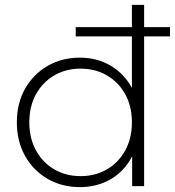

<svg xmlns="http://www.w3.org/2000/svg" viewBox="-20 -762 716 786"><path d="M307 4Q234 4 175.5 -29.5Q117 -63 83 -123Q49 -183 49 -261Q49 -340 83 -399.5Q117 -459 175.5 -492.5Q234 -526 307 -526Q376 -526 431.5 -494Q487 -462 519.5 -403Q552 -344 552 -261Q552 -180 520 -120Q488 -60 432.5 -28Q377 4 307 4ZM310 -41Q370 -41 417.5 -68.5Q465 -96 492.5 -146Q520 -196 520 -261Q520 -327 492.5 -376.5Q465 -426 417.5 -453.5Q370 -481 310 -481Q250 -481 202.5 -453.5Q155 -426 127.5 -376.5Q100 -327 100 -261Q100 -196 127.5 -146Q155 -96 202.5 -68.5Q250 -41 310 -41ZM521 0V-171L530 -262L520 -353V-742H570V0ZM290 -613V-651H676V-613Z"/></svg>

Font: Modern
Style: Regular
Weight: 300
Designer: Julieta Ulanovsky
Foundry: Julieta Ulanovsky
Version: Version 8.000